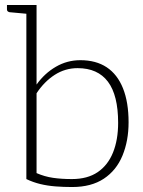

<svg xmlns="http://www.w3.org/2000/svg" viewBox="-20 -746 575 772"><path d="M270 6Q235 6 203 3.5Q171 1 142 -6Q113 -13 86 -26V-726H127V-406Q159 -451 204.5 -477.5Q250 -504 303 -504Q366 -504 409 -475.5Q452 -447 474.5 -391Q497 -335 497 -254Q497 -180 472.5 -120.5Q448 -61 397.5 -27.5Q347 6 270 6ZM269 -26Q332 -26 373 -54Q414 -82 434.5 -133Q455 -184 455 -252Q455 -363 414 -417.5Q373 -472 292 -472Q242 -472 200 -445Q158 -418 127 -371V-50Q159 -36 193 -31Q227 -26 269 -26ZM99 -726 94 -690 18 -697Q14 -698 11 -700.5Q8 -703 8 -708V-726Z"/></svg>

Font: Aleo ExtraLight
Style: Regular
Weight: 250
Designer: Alessio Laiso
Foundry: Alessio Laiso
Version: Version 2.001;gftools[0.9.29]